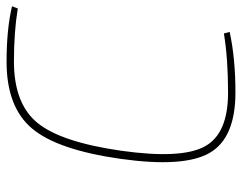

<svg xmlns="http://www.w3.org/2000/svg" viewBox="-98 -644 754 599"><g transform="rotate(-90 279.5 -345.0)"><path d="M474 -24 479 -6Q396 12 290 12Q148 12 101.5 -68.5Q55 -149 83 -347Q111 -544 178 -623Q245 -702 386 -702Q487 -702 559 -685L552 -667Q479 -679 387 -679Q255 -679 195 -605.5Q135 -532 108 -343Q82 -157 121.5 -84Q161 -11 289 -11Q396 -11 474 -24Z"/></g></svg>

Font: Ezarion Thin
Style: Italic
Weight: 250
Italic angle: -8°
Designer: Natanael Gama
Version: Version 1.001;PS 001.001;hotconv 1.0.70;makeotf.lib2.5.58329